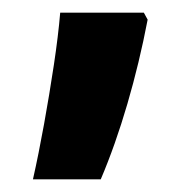

<svg xmlns="http://www.w3.org/2000/svg" viewBox="-20 -149 303 303"><path d="M207 -129 213 -118Q200 -50 181 15Q162 80 139 134H32Q41 94 49.5 47Q58 0 65 -46.5Q72 -93 75 -129Z"/></svg>

Font: Noto Sans Arabic Cond
Style: Bold
Weight: 700
Width: 3
Designer: Monotype Design Team, Nadine Chahine, Nizar Qandah and Khaled Hosny
Foundry: Monotype Imaging Inc.
Version: Version 2.012; ttfautohint (v1.8.4.7-5d5b)